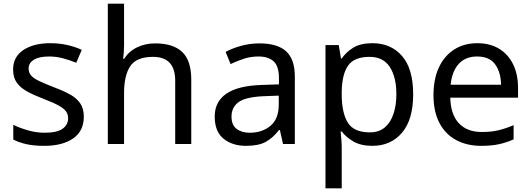

<svg xmlns="http://www.w3.org/2000/svg" viewBox="-20 -780 2877 1040"><path d="M434 -148Q434 -70 376 -30Q318 10 220 10Q164 10 123.5 1Q83 -8 52 -24V-104Q84 -88 129.5 -74.5Q175 -61 222 -61Q289 -61 319 -82.5Q349 -104 349 -140Q349 -160 338 -176Q327 -192 298.5 -208Q270 -224 217 -244Q165 -264 128 -284Q91 -304 71 -332Q51 -360 51 -404Q51 -472 106.5 -509Q162 -546 252 -546Q301 -546 343.5 -536.5Q386 -527 423 -510L393 -440Q359 -454 322 -464Q285 -474 246 -474Q192 -474 163.5 -456.5Q135 -439 135 -409Q135 -387 148 -371.5Q161 -356 191.5 -341.5Q222 -327 273 -307Q324 -288 360 -268Q396 -248 415 -219.5Q434 -191 434 -148Z M652 -537Q652 -497 647 -462H653Q679 -503 723.5 -524Q768 -545 820 -545Q918 -545 967 -498.5Q1016 -452 1016 -349V0H929V-343Q929 -472 809 -472Q719 -472 685.5 -421.5Q652 -371 652 -277V0H564V-760H652Z M1385 -545Q1483 -545 1530 -502Q1577 -459 1577 -365V0H1513L1496 -76H1492Q1457 -32 1418.5 -11Q1380 10 1312 10Q1239 10 1191 -28.5Q1143 -67 1143 -149Q1143 -229 1206 -272.5Q1269 -316 1400 -320L1491 -323V-355Q1491 -422 1462 -448Q1433 -474 1380 -474Q1338 -474 1300 -461.5Q1262 -449 1229 -433L1202 -499Q1237 -518 1285 -531.5Q1333 -545 1385 -545ZM1411 -259Q1311 -255 1272.5 -227Q1234 -199 1234 -148Q1234 -103 1261.5 -82Q1289 -61 1332 -61Q1400 -61 1445 -98.5Q1490 -136 1490 -214V-262Z M1998 -546Q2097 -546 2157.5 -477Q2218 -408 2218 -269Q2218 -132 2157.5 -61Q2097 10 1997 10Q1935 10 1894.5 -13.5Q1854 -37 1831 -68H1825Q1827 -51 1829 -25Q1831 1 1831 20V240H1743V-536H1815L1827 -463H1831Q1855 -498 1894 -522Q1933 -546 1998 -546ZM1982 -472Q1900 -472 1866.5 -426Q1833 -380 1831 -286V-269Q1831 -170 1863.5 -116.5Q1896 -63 1984 -63Q2033 -63 2064.5 -90Q2096 -117 2111.5 -163.5Q2127 -210 2127 -270Q2127 -362 2091.5 -417Q2056 -472 1982 -472Z M2565 -546Q2634 -546 2683.5 -516Q2733 -486 2759.5 -431.5Q2786 -377 2786 -304V-251H2419Q2421 -160 2465.5 -112.5Q2510 -65 2590 -65Q2641 -65 2680.5 -74.5Q2720 -84 2762 -102V-25Q2721 -7 2681 1.5Q2641 10 2586 10Q2510 10 2451.5 -21Q2393 -52 2360.5 -113.5Q2328 -175 2328 -264Q2328 -352 2357.5 -415Q2387 -478 2440.5 -512Q2494 -546 2565 -546ZM2564 -474Q2501 -474 2464.5 -433.5Q2428 -393 2421 -321H2694Q2693 -389 2662 -431.5Q2631 -474 2564 -474Z"/></svg>

Font: Noto Sans Old Sogdian
Style: Regular
Weight: 400
Designer: Monotype Design Team
Foundry: Monotype Imaging Inc.
Version: Version 2.002; ttfautohint (v1.8.4.7-5d5b)